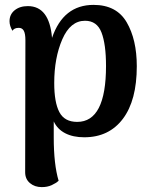

<svg xmlns="http://www.w3.org/2000/svg" viewBox="-20 -548 618 786"><path d="M540 -277Q540 -137 483 -61.5Q426 14 325 14Q279 14 247 -2.5Q215 -19 200 -51V15Q200 125 220 192Q209 202 191.5 210Q174 218 151 218Q122 218 102.5 201.5Q83 185 83 157L84 -383Q84 -410 77.5 -422Q71 -434 57 -434Q38 -434 31 -422Q19 -442 19 -461Q19 -489 40 -506Q61 -523 94 -523Q182 -523 193 -393Q239 -528 363 -528Q457 -528 498.5 -457Q540 -386 540 -277ZM414 -278Q414 -367 395.5 -415Q377 -463 328 -463Q268 -463 235 -387Q202 -311 202 -208Q202 -129 223 -89Q244 -49 296 -49Q414 -49 414 -278Z"/></svg>

Font: Arima Madurai ExtraBold
Style: Regular
Weight: 800
Designer: Joana Correia and Natanael Gama
Foundry: NDISCOVER
Version: Version 1.020